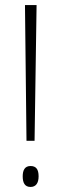

<svg xmlns="http://www.w3.org/2000/svg" viewBox="-20 -734 242 761"><path d="M117 -176 125 -714H79L85 -176ZM70 -35C70 -10 78 7 101 7C122 7 133 -8 133 -35C133 -63 123 -76 101 -76C78 -76 70 -59 70 -35Z"/></svg>

Font: Noto Sans Lao UI ExtCond ExtLt
Style: Regular
Weight: 200
Width: 2
Designer: Monotype Design Team
Foundry: Monotype Imaging Inc.
Version: Version 2.000